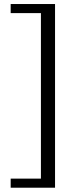

<svg xmlns="http://www.w3.org/2000/svg" viewBox="-20 -709 374 930"><path d="M31.7 200.2V156.2H178.2V-645.5H31.7V-689.5H246.6V200.2Z"/></svg>

Font: Libertinage
Style: f
Weight: 400
Designer: OSP
Foundry: OSP
Version: Version 1.0; 2008; OFL relea